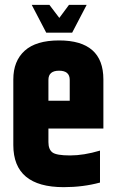

<svg xmlns="http://www.w3.org/2000/svg" viewBox="-20 -767 472 793"><path d="M35 -168V-439Q35 -515 82 -557.5Q129 -600 224 -600Q407 -600 407 -439V-236H180V-180Q180 -150 196.5 -137.5Q213 -125 269.5 -125Q326 -125 393 -145V-13Q323 6 243 6Q35 6 35 -168ZM180 -351H268V-437Q268 -475 224 -475Q180 -475 180 -437ZM171 -632 111 -747H184L225 -693L265 -747H338L278 -632Z"/></svg>

Font: Khand
Style: Bold
Weight: 700
Designer: Devanagari: Sanchit Sawaria, Jyotish Sonowal; Latin: Satya Rajpurohit
Foundry: Indian Type Foundry
Version: Version 1.101;PS 1.0;hotconv 1.0.78;makeotf.lib2.5.61930; tt